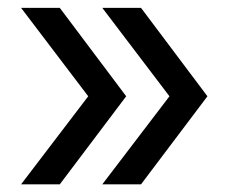

<svg xmlns="http://www.w3.org/2000/svg" viewBox="-20 -570 588 494"><path d="M133.8 -95.7H34.2L207 -322.3L34.2 -549.8H133.8L304.7 -322.3ZM342.8 -95.7H243.2L416 -322.3L243.2 -549.8H342.8L513.7 -322.3Z"/></svg>

Font: Giphurs SC
Style: Regular
Weight: 400
Version: Version 0.920